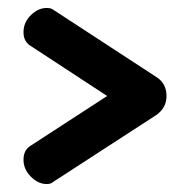

<svg xmlns="http://www.w3.org/2000/svg" viewBox="-20 -518 457 482"><path d="M39 -117Q39 -140 55 -151L249 -277L55 -404Q39 -415 39 -437Q39 -462 57.5 -480Q76 -498 97 -498Q108 -498 113 -494L372 -325Q398 -309 398 -277Q398 -247 372 -229L113 -61Q108 -56 97 -56Q76 -56 57.5 -74.5Q39 -93 39 -117Z"/></svg>

Font: Terminal Dosis
Style: Bold
Weight: 700
Designer: EdgarTolentino, PabloImpallari, IginoMarini
Foundry: EdgarTolentino, PabloImpallari, IginoMarini
Version: Version 1.006